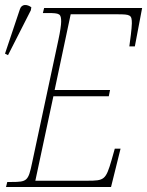

<svg xmlns="http://www.w3.org/2000/svg" viewBox="-43 -746 587 766"><path d="M-11 -526 80 -705 82 -717C66 -729 43 -732 36 -708L-23 -532ZM-19 0H400L438 -153H415L402 -107C379 -28 373 -25 305 -25H98L170 -362H391L396 -387H175L239 -689H426C478 -689 483 -686 483 -653C483 -633 476 -582 473 -561H495L524 -714H133L128 -694H147C196 -694 201 -691 201 -659C201 -647 197 -619 190 -587L85 -96C70 -24 65 -20 3 -20H-14Z"/></svg>

Font: Noto Serif Condensed Thin
Style: Italic
Weight: 100
Width: 3
Italic angle: -12°
Designer: Monotype Design Team
Foundry: Monotype Imaging Inc.
Version: Version 2.013